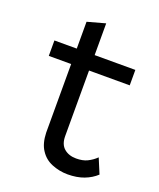

<svg xmlns="http://www.w3.org/2000/svg" viewBox="-124 -720 668 807"><g transform="rotate(20 209.5 -316.0)"><path d="M131 -620V-124C132 -92 139 -66 152 -47C165 -27 182 -13 204 -4C226 5 250 10 275 10C302 10 327 6 348 -2C369 -10 387 -21 402 -35L374 -102C363 -91 350 -82 336 -75C322 -68 305 -65 286 -65C264 -65 246 -71 232 -83C218 -95 211 -113 211 -138V-642ZM31 -500V-431H393V-500Z"/></g></svg>

Font: WorkSans-Regular
Style: Regular
Weight: 500
Designer: Wei Huang
Foundry: Wei Huang
Version: ""